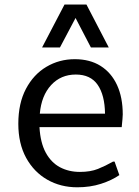

<svg xmlns="http://www.w3.org/2000/svg" viewBox="-20 -794 598 824"><path d="M311.5 9.8Q240.2 9.8 182.9 -22.9Q125.5 -55.7 92 -116.9Q58.6 -178.2 58.6 -262.7Q58.6 -350.6 91.3 -412.6Q124 -474.6 179.2 -507.3Q234.4 -540 300.8 -540Q365.7 -540 411.6 -511.2Q457.5 -482.4 482.2 -429.2Q506.8 -376 506.8 -302.7Q506.8 -295.4 505.6 -282.7Q504.4 -270 503.4 -259.8Q502.4 -249.5 502.4 -248.5H149.4Q153.3 -181.2 176.5 -138.7Q199.7 -96.2 237.5 -76.2Q275.4 -56.2 322.8 -56.2Q368.2 -56.2 400.4 -69.1Q432.6 -82 465.3 -100.6H471.7L492.2 -42.5Q459.5 -20 413.3 -5.1Q367.2 9.8 311.5 9.8ZM150.9 -306.2H430.7Q429.7 -385.7 399.2 -429.9Q368.7 -474.1 305.2 -474.1Q241.2 -474.1 199.5 -429Q157.7 -383.8 150.9 -306.2ZM160.6 -590.3 256.8 -774.4H351.1L446.8 -590.3H370.1L304.2 -716.8L237.3 -590.3Z"/></svg>

Font: Comme
Style: Regular
Weight: 400
Designer: Vernon Adams
Foundry: Vernon Adams
Version: Version 1.000;gftools[0.9.27]